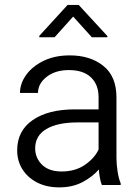

<svg xmlns="http://www.w3.org/2000/svg" viewBox="-20 -768 580 797"><path d="M402.8 0Q397.9 -11.7 394.8 -29.1Q391.6 -46.4 390.1 -64.5Q364.3 -34.2 322.8 -12.2Q281.2 9.8 226.1 9.8Q173.3 9.8 134 -10.5Q94.7 -30.8 73 -65.4Q51.3 -100.1 51.3 -143.6Q51.3 -225.1 115.7 -269.5Q180.2 -314 290.5 -314H389.2V-364.7Q389.2 -416.5 357.7 -446.8Q326.2 -477.1 265.6 -477.1Q209.5 -477.1 173.6 -449Q137.7 -420.9 137.7 -382.3H63Q63 -421.4 88.6 -457Q114.3 -492.7 160.9 -515.4Q207.5 -538.1 269.5 -538.1Q354.5 -538.1 408.9 -494.6Q463.4 -451.2 463.4 -363.8V-113.3Q463.4 -86.4 468 -56.6Q472.7 -26.9 481 -6.8V0ZM235.8 -56.2Q292.5 -56.2 332.5 -83.7Q372.6 -111.3 389.2 -147.5V-259.8H301.8Q218.3 -259.8 172.1 -232.2Q126 -204.6 126 -152.3Q126 -112.3 154.5 -84.2Q183.1 -56.2 235.8 -56.2ZM306.6 -747.6 425.8 -618.2V-613.3H361.3L283.7 -699.2L206.5 -613.3H143.1V-619.1L260.7 -747.6Z"/></svg>

Font: Vazirmatn UI FD Light
Style: Regular
Weight: 300
Designer: Saber Rastikerdar
Foundry: Saber Rastikerdar
Version: Version 33.003